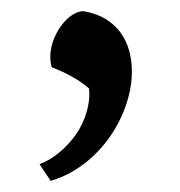

<svg xmlns="http://www.w3.org/2000/svg" viewBox="-20 -146 323 345"><path d="M71 179C116 166 153 135 178 99C203 63 217 20 217 -17C217 -86 176 -119 129 -126C114 -125 98 -113 86 -94C74 -75 66 -50 73 -25C93 -18 124 -2 140 13C143 41 133 71 117 95C100 119 76 140 51 149Z"/></svg>

Font: PT Serif
Style: Regular
Weight: 400
Designer: A.Korolkova, O.Umpeleva, V.Yefimov
Foundry: ParaType Ltd
Version: Version 1.000;PS 001.000;hotconv 1.0.88;makeotf.lib2.5.64775